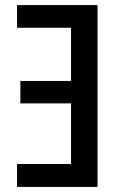

<svg xmlns="http://www.w3.org/2000/svg" viewBox="-20 -734 476 754"><path d="M363 -714V0H47V-90H259V-328H60V-416H259V-625H47V-714Z"/></svg>

Font: Avrile Sans Condensed Medium
Style: Regular
Weight: 500
Width: 3
Designer: Monotype Design Team
Foundry: Monotype Imaging Inc.
Version: Version 2.001;September 10, 2019;FontCreator 11.5.0.2425 64-